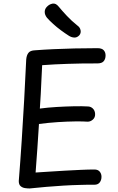

<svg xmlns="http://www.w3.org/2000/svg" viewBox="-20 -1049 668 1084"><path d="M147 15Q136 15 121.5 13Q107 11 96.5 2Q86 -7 86 -27Q95 -139 102.5 -254.5Q110 -370 116.5 -485.5Q123 -601 128 -713Q130 -737 140.5 -750.5Q151 -764 177 -765Q229 -769 284 -771.5Q339 -774 400 -775.5Q461 -777 530 -777Q555 -777 565.5 -765.5Q576 -754 576 -736Q576 -716 565.5 -703.5Q555 -691 530 -691Q482 -691 440.5 -690.5Q399 -690 361.5 -688.5Q324 -687 289 -685.5Q254 -684 218 -681Q216 -642 214 -600Q212 -558 210 -516.5Q208 -475 205 -436Q249 -442 299.5 -445Q350 -448 397 -449Q444 -450 475 -448Q492 -448 504 -436.5Q516 -425 517 -406Q518 -386 504.5 -374Q491 -362 475 -362Q450 -364 404.5 -363.5Q359 -363 305.5 -359.5Q252 -356 200 -349Q196 -281 191 -211.5Q186 -142 181 -75Q216 -77 258.5 -80Q301 -83 347 -85.5Q393 -88 436 -90Q479 -92 513 -92Q533 -92 543 -80Q553 -68 553 -51Q553 -32 543 -19Q533 -6 513 -6Q493 -6 472.5 -6Q452 -6 432 -5Q385 -4 337 -1Q289 2 241.5 6Q194 10 147 15ZM369 -847Q347 -861 324 -878Q301 -895 280.5 -913.5Q260 -932 245 -949Q232 -966 232.5 -982.5Q233 -999 245 -1011Q258 -1025 276.5 -1028.5Q295 -1032 311 -1012Q329 -990 357.5 -959.5Q386 -929 418 -904Q432 -894 435 -878Q438 -862 428 -850Q415 -836 399 -837Q383 -838 369 -847Z"/></svg>

Font: Playpen Sans Hebrew
Style: Regular
Weight: 400
Designer: Tom Grace, Laura Meseguer, Veronika Burian, José Scaglione
Foundry: TypeTogether
Version: Version 2.000